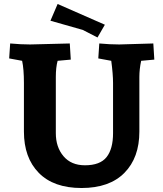

<svg xmlns="http://www.w3.org/2000/svg" viewBox="-20 -928 819 963"><path d="M749 -710 754 -629 688 -623Q679 -581 679 -542V-268Q679 -137 604 -61Q529 15 389 15Q249 15 174.5 -61Q100 -137 100 -268V-512Q100 -581 91 -623L26 -635L31 -710Q84 -705 131 -705L330 -710L335 -629L269 -623Q260 -590 260 -542V-260Q260 -190 298.5 -144.5Q337 -99 406 -99Q482 -99 514.5 -140Q547 -181 547 -260V-512Q547 -556 538 -623L473 -635L478 -710Q531 -705 578 -705ZM506 -804 469 -740 395 -778 233 -824 269 -908Z"/></svg>

Font: Andada
Style: Bold
Weight: 700
Designer: Carolina Giovagnoli
Foundry: Carolina Giovagnoli
Version: Version 1.003